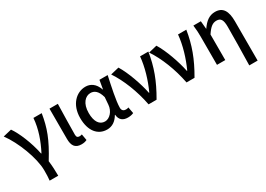

<svg xmlns="http://www.w3.org/2000/svg" viewBox="-5 -1336 3195 2309"><g transform="rotate(-30 1592.5 -182.0)"><path d="M217 200H336C336 137 333 59 324 -8C461 -230 510 -364 540 -551H425C414 -403 363 -264 296 -134H291C257 -301 184 -475 121 -564L4 -536C117 -384 223 -110 223 59C223 124 222 151 217 200Z M769 14C805 14 826 7 845 -2L830 -88C818 -84 806 -82 797 -82C771 -82 756 -93 756 -126C756 -246 761 -408 764 -551H648V-133C648 -41 678 14 769 14Z M1126 14C1195 14 1250 -22 1291 -92H1295C1301 -18 1345 14 1414 14C1450 14 1476 6 1493 -2L1477 -89C1466 -84 1452 -82 1440 -82C1409 -82 1386 -99 1386 -137C1386 -231 1426 -411 1456 -551H1342L1321 -431H1317C1285 -527 1220 -564 1153 -564C1026 -564 911 -455 911 -268C911 -87 998 14 1126 14ZM1151 -83C1076 -83 1030 -148 1030 -269C1030 -403 1097 -468 1168 -468C1217 -468 1266 -440 1293 -338L1285 -237C1279 -152 1216 -83 1151 -83Z M1706 0H1817C1932 -197 1990 -357 2021 -551H1906C1893 -409 1846 -253 1784 -118H1779C1751 -257 1683 -451 1613 -564L1496 -536C1589 -398 1667 -202 1706 0Z M2233 0H2344C2459 -197 2517 -357 2548 -551H2433C2420 -409 2373 -253 2311 -118H2306C2278 -257 2210 -451 2140 -564L2023 -536C2116 -398 2194 -202 2233 0Z M2989 200H3105V-346C3105 -486 3062 -564 2952 -564C2873 -564 2816 -520 2762 -441H2760L2750 -551H2646C2654 -492 2656 -437 2656 -394V0H2771V-355C2824 -435 2862 -464 2915 -464C2975 -464 2997 -427 2997 -332C2997 -183 2993 23 2989 200Z"/></g></svg>

Font: Noto Sans CJK HK Medium
Style: Regular
Weight: 500
Designer: Ryoko NISHIZUKA 西塚涼子 (kana, bopomofo & ideographs); Paul D. Hunt (Latin, Greek & Cyrillic); Sandoll Communications 산돌커뮤니
Foundry: Adobe
Version: Version 2.004;hotconv 1.0.118;makeotfexe 2.5.65603